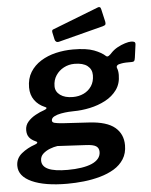

<svg xmlns="http://www.w3.org/2000/svg" viewBox="-99 -802 807 1026"><g transform="rotate(-5 305.0 -289.0)"><path d="M220.6 174.3Q99.9 174.3 31 143.1Q-37.9 112 -37.9 55.8Q-37.9 16.1 -6.7 -9.6Q24.5 -35.2 67.1 -49.7Q77.3 -53.4 79 -58Q80.6 -62.7 71.4 -66.4Q49.2 -76 37.6 -90.7Q26 -105.5 26 -129.9Q26 -155.7 42.5 -174.7Q58.9 -193.7 83.6 -207.3Q108.2 -220.9 130.9 -228.3Q141.9 -232.4 144.2 -236.8Q146.6 -241.1 137.3 -244.6Q101.5 -259.6 81.3 -288.1Q61.2 -316.6 61.2 -355.8Q61.2 -403.5 82.4 -437.8Q103.6 -472 139.6 -494.5Q175.6 -517 220.4 -527.5Q265.1 -538 312.3 -538Q384.4 -538 424.7 -522.6Q464.9 -507.1 485.4 -487.7Q492.2 -481.6 501 -487.8Q509.8 -494 516.9 -502.3Q531.8 -518.1 551.8 -529.1Q571.9 -540.1 592.1 -546.4Q612.3 -552.8 625.7 -552.8Q637 -552.8 643.1 -549.3Q649.3 -545.8 647.6 -533.8L638.4 -465.9Q636.7 -451.8 632.3 -447.6Q627.9 -443.4 618.6 -443.8Q603.6 -444.2 588 -443.5Q572.5 -442.7 564.4 -440.9Q530.5 -436.6 539.2 -416.2Q541.7 -410.5 543.2 -401.6Q544.7 -392.8 544.7 -381.3Q544.7 -334.3 521 -301.6Q497.3 -268.9 458.7 -248.5Q420.1 -228.1 375.1 -218.6Q330.1 -209 287.3 -209Q279.4 -209 260.3 -207.9Q241.2 -206.7 219.6 -202.8Q198 -198.9 182.7 -190.8Q167.3 -182.8 167.3 -169.1Q167.3 -159.5 180.6 -155.9Q193.9 -152.4 223.3 -150.1L365.1 -141.7Q458.9 -136.2 502 -100.3Q545.1 -64.4 545.1 -4.1Q545.1 38.9 525.4 69.9Q505.7 100.9 472.4 120.9Q439 140.9 397 152.6Q354.9 164.4 309.3 169.4Q263.7 174.3 220.6 174.3ZM228.8 100.7Q269.4 100.7 302.3 95.5Q335.3 90.4 358.3 80.5Q381.3 70.6 394 55.2Q406.6 39.7 406.6 19.4Q406.6 -1.5 391 -11.5Q375.5 -21.4 336.6 -23L184.8 -31.1Q165.6 -28.5 143.9 -20.1Q122.2 -11.6 106.7 2.7Q91.3 17.1 91.3 39.1Q91.3 69.9 124.8 85.3Q158.4 100.7 228.8 100.7ZM290.7 -284.8Q322.3 -284.8 348.5 -297.1Q374.6 -309.5 390.7 -333.6Q406.7 -357.7 406.7 -392Q406.7 -423.5 383.2 -442.1Q359.6 -460.8 313.6 -460.8Q282.7 -460.8 256.2 -446.8Q229.7 -432.8 213.6 -408.2Q197.4 -383.6 197.4 -350.6Q197.4 -321.5 222.6 -303.1Q247.8 -284.8 290.7 -284.8ZM482.1 -737.7 497.4 -670.8Q499.1 -661.8 497 -656.5Q494.9 -651.1 482.5 -647.7L242.4 -585.7Q232 -583.2 226.1 -588Q220.3 -592.7 218.9 -600.9L211.3 -635.9Q208.1 -650.3 215.7 -653.4L464.8 -750.3Q470.4 -752.7 475.2 -750.5Q480 -748.3 482.1 -737.7Z"/></g></svg>

Font: Libre Franklin Thin
Style: Italic
Weight: 100
Italic angle: -8°
Designer: Pablo Impallari, Rodrigo Fuenzalida, Nhung Nguyen
Foundry: Impallari Type
Version: Version 3.000